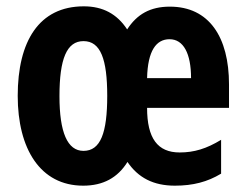

<svg xmlns="http://www.w3.org/2000/svg" viewBox="-20 -577 778 607"><path d="M517 -556C455 -556 413 -532 382 -484C350 -533 305 -557 245 -557C103 -557 36 -446 36 -274C36 -107 107 10 243 10C306 10 352 -15 383 -65C417 -15 465 10 533 10C590 10 636 -2 679 -28V-135C633 -107 594 -95 548 -95C478 -95 445 -140 445 -236H704V-310C704 -460 641 -556 517 -556ZM516 -453C560 -453 584 -408 584 -330H445C447 -417 474 -453 516 -453ZM244 -447C298 -447 319 -390 319 -274C319 -157 298 -100 244 -100C193 -100 168 -159 168 -273C168 -391 191 -447 244 -447Z"/></svg>

Font: Noto Sans Lao Looped ExtraCondensed
Style: Bold
Weight: 700
Width: 2
Designer: Mark Frömberg, Ben Mitchell
Foundry: The Fontpad Ltd
Version: Version 1.002